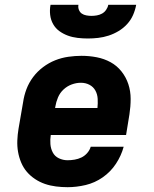

<svg xmlns="http://www.w3.org/2000/svg" viewBox="-20 -770 640 798"><path d="M261 8Q237 8 213 5Q189 2 167 -5.5Q145 -13 125.5 -26Q106 -39 91.5 -56Q77 -73 68 -94.5Q59 -116 55 -139Q51 -162 52 -186.5Q53 -211 57 -235L76 -345Q80 -373 90 -399.5Q100 -426 117.5 -449.5Q135 -473 159 -491Q183 -509 209.5 -519.5Q236 -530 264 -534Q292 -538 319 -538Q351 -538 382 -532Q413 -526 439.5 -511.5Q466 -497 485 -473Q504 -449 513.5 -420Q523 -391 523 -359Q523 -327 518 -295L504 -209H191Q188 -190 189.5 -171Q191 -152 199.5 -136Q208 -120 225 -112Q242 -104 261 -104Q275 -104 290 -106.5Q305 -109 318.5 -115.5Q332 -122 342.5 -134Q353 -146 357 -160H494Q484 -123 462 -89.5Q440 -56 407 -33Q374 -10 336 -1Q298 8 261 8ZM209 -321H385Q387 -340 386 -359Q385 -378 376.5 -393.5Q368 -409 352 -417.5Q336 -426 316 -426Q297 -426 278 -419Q259 -412 244 -398Q229 -384 221 -365Q213 -346 210 -327ZM345 -610Q324 -610 302.5 -612.5Q281 -615 262 -622Q243 -629 227 -640.5Q211 -652 201 -669.5Q191 -687 188.5 -708Q186 -729 190 -750H306Q304 -739 308 -729Q312 -719 320 -713.5Q328 -708 339 -706Q350 -704 360 -704Q371 -704 382.5 -706Q394 -708 404 -713.5Q414 -719 421 -729Q428 -739 430 -750H546Q542 -728 533 -707.5Q524 -687 508.5 -670Q493 -653 473 -641Q453 -629 431.5 -622Q410 -615 388 -612.5Q366 -610 345 -610Z"/></svg>

Font: Iosevka Curly Slab HvExObl
Style: Regular
Weight: 900
Width: 7
Italic angle: -9°
Monospace: yes
Designer: Belleve Invis
Foundry: Belleve Invis
Version: Version 11.1.0; ttfautohint (v1.8.3)